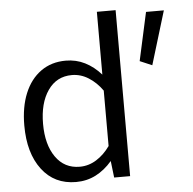

<svg xmlns="http://www.w3.org/2000/svg" viewBox="-51 -756 816 812"><g transform="rotate(-5 357.0 -350.5)"><path d="M596.7 -686H672.4L603.5 -459L551.8 -481ZM42 -252Q42 -330.6 65.9 -388.4Q89.8 -446.3 134.5 -478.3Q179.2 -510.3 240.2 -510.3Q284.2 -510.3 321.5 -491.5Q358.9 -472.7 389.6 -438V-704.6H469.2V0H401.4L393.1 -70.8Q361.8 -34.2 323.5 -14.6Q285.2 4.9 239.7 4.9Q147.9 4.9 95 -64.9Q42 -134.8 42 -252ZM121.6 -252Q121.6 -164.1 158.7 -111.1Q195.8 -58.1 260.7 -58.1Q298.8 -58.1 331.8 -78.9Q364.7 -99.6 389.6 -134.8V-370.1Q364.7 -405.3 331.5 -426.3Q298.3 -447.3 260.7 -447.3Q195.8 -447.3 158.7 -393.8Q121.6 -340.3 121.6 -252Z"/></g></svg>

Font: Estedad-FD Regular
Style: FD-Regular
Weight: 400
Designer: Amin Abedi
Version: Version 7.3